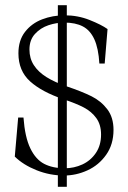

<svg xmlns="http://www.w3.org/2000/svg" viewBox="-20 -720 494 740"><path d="M237.5 -700V0H203V-700ZM37 -116.5 50 -267H70.5Q76 -191.5 96.8 -148.5Q117.5 -105.5 150.2 -88.5Q183 -71.5 230 -71.5Q265.5 -71.5 297.5 -86.2Q329.5 -101 349.5 -130.5Q369.5 -160 369.5 -201.5Q369.5 -239.5 351.2 -264.8Q333 -290 303 -305.8Q273 -321.5 224.5 -337.5Q141.5 -365.5 96.2 -406.2Q51 -447 51 -514.5Q51 -564.5 76.5 -597.2Q102 -630 142.5 -645.5Q183 -661 229 -661Q280 -661 325.2 -643Q370.5 -625 394.5 -608L383.5 -475H363Q359.5 -534 343.5 -568.8Q327.5 -603.5 299.2 -618.2Q271 -633 227.5 -633Q197.5 -633 166.8 -622.8Q136 -612.5 114.8 -589.2Q93.5 -566 93.5 -529Q93.5 -495 110.5 -468.8Q127.5 -442.5 159.2 -422.8Q191 -403 237.5 -387Q296.5 -367 333 -348.8Q369.5 -330.5 393.5 -299Q417.5 -267.5 417.5 -219.5Q417.5 -163.5 389.2 -123.5Q361 -83.5 317.2 -63.5Q273.5 -43.5 227 -43.5Q172 -43.5 120.8 -64Q69.5 -84.5 37 -116.5Z"/></svg>

Font: Didactic
Style: Regular
Weight: 400
Designer: Tyler Finck
Foundry: Etcetera Type Co
Version: Version 3.007;FEAKit 1.0